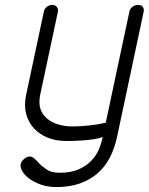

<svg xmlns="http://www.w3.org/2000/svg" viewBox="-20 -573 604 779"><path d="M455 -18Q445 29 425.5 66.5Q406 104 375.5 130.5Q345 157 303.5 171.5Q262 186 209 186Q174 186 146 176Q118 166 99 152Q80 138 70.5 121.5Q61 105 64 93Q66 82 77.5 72Q89 62 100 62Q111 62 118.5 69.5Q126 77 136 86H135Q149 101 169 114.5Q189 128 221 128Q269 128 300.5 113.5Q332 99 352 77.5Q372 56 382 31Q392 6 397 -17Q380 -11 359.5 -8Q339 -5 318.5 -3.5Q298 -2 281 -1.5Q264 -1 255 -1H248Q207 -1 173.5 -14.5Q140 -28 117.5 -52.5Q95 -77 86 -111.5Q77 -146 86 -188L158 -526Q160 -537 169.5 -545Q179 -553 193 -553Q204 -553 210.5 -545Q217 -537 215 -526L143 -188Q136 -154 144.5 -130Q153 -106 172.5 -90.5Q192 -75 218.5 -67.5Q245 -60 274 -60Q302 -60 338 -63.5Q374 -67 409 -75L505 -526Q507 -537 517 -545Q527 -553 540 -553Q554 -553 559.5 -545Q565 -537 563 -526Z"/></svg>

Font: VDS
Style: Thin Italic
Weight: 100
Width: 0
Designer: artmaker
Foundry: artmaker
Version: Version 1.000 2012 initial release